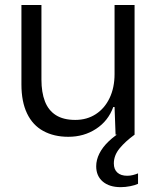

<svg xmlns="http://www.w3.org/2000/svg" viewBox="-20 -545 641 777"><path d="M256.6 8.6Q198.3 8.6 155.3 -14.9Q112.3 -38.3 89.5 -85.8Q66.7 -133.3 66.7 -203.1V-524.7H147.7V-223Q147.7 -171.3 161.8 -134.8Q175.9 -98.3 206.2 -79Q236.6 -59.7 284.6 -59.7Q331.7 -59.7 367.6 -83Q403.6 -106.3 423.6 -148.4Q443.6 -190.4 443.6 -245.3V-524.7H524.6V0H447.7L443.6 -111.9H438.4Q418 -55.7 368.9 -23.6Q319.9 8.6 256.6 8.6ZM468.3 212.4Q422.6 212.4 395.9 189.8Q369.3 167.1 369.3 127.9Q369.3 102.3 382 76.7Q394.7 51.1 419.5 27.3Q444.3 3.4 478.6 -16.7H515.1L524.6 0Q487 27.4 463.9 55.6Q440.7 83.9 440.7 116.3Q440.7 140.3 454.9 153.3Q469 166.3 495 166.3Q506.7 166.3 518 163.4Q529.3 160.6 538.6 156.6V198.9Q526.6 204.6 506.9 208.5Q487.3 212.4 468.3 212.4Z"/></svg>

Font: Mona Sans ExtraLight
Style: Regular
Weight: 200
Designer: Deni Anggara
Foundry: GitHub
Version: Version 2.000